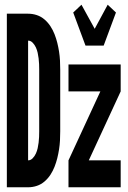

<svg xmlns="http://www.w3.org/2000/svg" viewBox="-20 -793 540 813"><path d="M9 0V-735H99Q118 -735 136 -729Q154 -723 168.5 -710.5Q183 -698 193.5 -682Q204 -666 211 -648Q218 -630 222.5 -612Q227 -594 230 -575Q233 -556 234 -537Q235 -518 235 -498V-237Q235 -217 234 -198Q233 -179 230 -160Q227 -141 222.5 -123Q218 -105 211 -87Q204 -69 193.5 -53Q183 -37 168.5 -24.5Q154 -12 136 -6Q118 0 99 0ZM99 -114Q110 -114 118.5 -123Q127 -132 132 -143Q137 -154 139.5 -165.5Q142 -177 143.5 -189Q145 -201 145.5 -213Q146 -225 146 -237V-499Q146 -510 145.5 -522Q145 -534 143.5 -546Q142 -558 139.5 -569.5Q137 -581 132 -592Q127 -603 118.5 -612Q110 -621 99 -621ZM342 -600 290 -740 325 -773 381 -671 436 -773 471 -740 419 -600ZM270 0V-114L405 -406H270V-520H491V-406L356 -114H491V0Z"/></svg>

Font: Iosevka Heavy
Style: Regular
Weight: 900
Monospace: yes
Designer: Belleve Invis
Foundry: Belleve Invis
Version: Version 32.5.0; ttfautohint (v1.8.4)